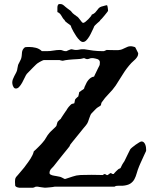

<svg xmlns="http://www.w3.org/2000/svg" viewBox="-20 -896 751 918"><path d="M52.7 -7.8Q52.7 -8.8 52.5 -11.2Q52.2 -13.7 52.2 -16.1Q52.2 -18.6 52 -20.8Q51.8 -22.9 51.8 -23.4V-30.3Q51.8 -36.1 52.7 -40.3Q53.7 -44.4 57.1 -49.8Q59.1 -51.8 66.2 -60.1Q73.2 -68.4 81.3 -77.9Q89.4 -87.4 96.2 -95.7Q103 -104 104 -106.4Q108.9 -112.8 114.7 -120.8Q120.6 -128.9 126 -137.5Q131.3 -146 135.5 -154.8Q139.6 -163.6 141.6 -172.4Q144.5 -174.3 150.6 -180.4Q156.7 -186.5 163.6 -193.1Q170.4 -199.7 176 -205.8Q181.6 -211.9 183.6 -214.4Q193.8 -225.6 200.4 -237.8Q207 -250 216.8 -261.2Q217.8 -262.7 222.9 -267.6Q228 -272.5 233.6 -277.8Q239.3 -283.2 244.1 -287.8Q249 -292.5 249.5 -293.9Q250 -294.9 250.7 -297.9Q251.5 -300.8 252.4 -304Q253.4 -307.1 254.2 -309.8Q254.9 -312.5 255.4 -313.5Q255.9 -314 257.8 -315.9Q259.8 -317.9 262 -320.3Q264.2 -322.8 266.6 -324.7Q269 -326.7 270 -327.1Q270.5 -328.6 274.4 -334.7Q278.3 -340.8 283.2 -347.9Q288.1 -355 292.2 -361.3Q296.4 -367.7 297.9 -369.1Q298.3 -370.6 300.3 -373.5Q302.2 -376.5 304.4 -379.6Q306.6 -382.8 308.8 -385.3Q311 -387.7 312 -388.7Q313 -390.6 316.7 -393.8Q320.3 -397 321.3 -397.9Q321.8 -398.4 324 -399.2Q326.2 -399.9 328.6 -400.4Q331.1 -400.9 333 -401.4Q335 -401.9 335 -401.9Q335.4 -402.8 336.2 -405.8Q336.9 -408.7 337.4 -412.1Q337.9 -415.5 338.6 -418.2Q339.4 -420.9 339.8 -421.4Q340.3 -421.9 342.3 -424.1Q344.2 -426.3 346.7 -428.5Q349.1 -430.7 351.3 -432.6Q353.5 -434.6 354.5 -435.1Q354.5 -436 355.2 -439Q356 -441.9 356.7 -445.1Q357.4 -448.2 357.9 -450.9Q358.4 -453.6 358.4 -454.6L360.4 -456.5Q361.3 -457.5 362.1 -457.8Q362.8 -458 363.8 -458.5Q363.8 -459 365.7 -460.4Q367.7 -461.9 369.9 -463.4Q372.1 -464.8 374.3 -466.3Q376.5 -467.8 377 -467.8Q380.4 -470.2 381.6 -471.9Q382.8 -473.6 383.1 -475.6Q383.3 -477.5 384 -480Q384.8 -482.4 387.2 -486.3Q389.6 -492.7 393.6 -500Q397.5 -507.3 402.8 -513.7Q408.2 -520 414.8 -524.4Q421.4 -528.8 429.7 -529.8Q430.7 -532.2 433.8 -538.8Q437 -545.4 440.7 -553Q444.3 -560.5 447.5 -567.1Q450.7 -573.7 452.1 -576.2Q456.1 -583 456.8 -587.2Q457.5 -591.3 457.5 -598.1Q457.5 -604 454.3 -607.7Q451.2 -611.3 446.3 -613.3Q441.4 -615.2 435.5 -616.2Q429.7 -617.2 424.3 -618.2H419.9Q413.1 -618.2 407.7 -615.7Q402.3 -613.3 396.5 -613.3Q394 -613.3 393.1 -613.8Q392.1 -613.8 391.6 -614.3Q390.1 -614.3 386.5 -616.2Q382.8 -618.2 382.3 -618.2Q381.3 -618.2 378.4 -617.4Q375.5 -616.7 372.6 -616Q369.6 -615.2 366.9 -614.7Q364.3 -614.3 363.8 -614.3Q360.8 -613.8 351.1 -613.3Q341.3 -612.8 330.1 -612.1Q318.8 -611.3 309.3 -610.4Q299.8 -609.4 297.9 -608.9Q296.9 -608.9 293.9 -608.4Q291 -607.9 288.1 -607.2Q285.2 -606.4 282.5 -606Q279.8 -605.5 279.3 -605.5Q276.9 -605.5 271.5 -606.9Q266.1 -608.4 264.6 -608.9H189.5Q188 -608.9 184.3 -607.2Q180.7 -605.5 176.3 -603.3Q171.9 -601.1 167.7 -598.6Q163.6 -596.2 161.6 -594.7Q159.2 -593.8 152.3 -587.4Q145.5 -581.1 137.2 -572.5Q128.9 -564 120.8 -555.7Q112.8 -547.4 108.4 -543Q104 -537.6 98.4 -525.4Q92.8 -513.2 85.9 -500.7Q79.1 -488.3 70.8 -479.7Q62.5 -471.2 52.7 -473.1Q48.8 -474.1 46.1 -477.5Q43.5 -481 41.7 -485.4Q40 -489.7 39.3 -494.1Q38.6 -498.5 38.6 -501Q38.6 -509.3 41.5 -516.8Q44.4 -524.4 48.3 -532Q52.2 -539.6 56.2 -546.9Q60.1 -554.2 62 -561.5Q62 -563 62.7 -566.4Q63.5 -569.8 64.2 -574Q64.9 -578.1 65.7 -581.3Q66.4 -584.5 66.4 -585.4Q66.9 -586.9 69.1 -591.1Q71.3 -595.2 73.7 -600.1Q76.2 -605 78.1 -609.1Q80.1 -613.3 80.6 -614.3Q83.5 -623.5 84 -631.3Q84.5 -639.2 85.2 -645.8Q85.9 -652.3 88.9 -658.2Q91.8 -664.1 99.1 -669.9Q100.6 -670.4 103.3 -670.7Q106 -670.9 109.4 -671.1Q112.8 -671.4 115.5 -671.4Q118.2 -671.4 119.6 -671.4Q134.8 -671.4 151.1 -667.5Q167.5 -663.6 180.2 -651.4H204.1Q219.7 -651.4 235.6 -654.3Q251.5 -657.2 267.1 -657.2Q273.9 -657.2 280.3 -654.3Q286.6 -651.4 293.5 -651.4H297.9Q298.3 -651.9 301.5 -653.3Q304.7 -654.8 308.8 -656.5Q313 -658.2 316.4 -659.4Q319.8 -660.6 321.3 -660.6Q321.8 -660.6 324.5 -660.2Q327.1 -659.7 330.3 -658.9Q333.5 -658.2 336.2 -657.7Q338.9 -657.2 339.8 -657.2H345.2Q352.5 -657.2 359.6 -658.9Q366.7 -660.6 374.5 -660.6H382.3Q404.3 -656.7 425.8 -654.1Q447.3 -651.4 471.7 -651.4H476.1Q476.6 -651.4 478.8 -652.3Q481 -653.3 483.4 -654.3Q485.8 -655.3 487.8 -656.2Q489.7 -657.2 490.2 -657.2Q493.7 -657.2 507.1 -656.7Q520.5 -656.2 533.2 -656.2Q540 -656.2 544.4 -656.2Q548.8 -656.2 551.3 -657.2Q557.6 -657.7 564 -660.4Q570.3 -663.1 576.9 -666.3Q583.5 -669.4 589.8 -672.1Q596.2 -674.8 602.5 -674.8H607.9Q609.9 -674.8 613 -674.1Q616.2 -673.3 619.1 -672.6Q622.1 -671.9 624.3 -671.1Q626.5 -670.4 626.5 -669.9Q627 -669.4 628.7 -666Q630.4 -662.6 632.6 -658.2Q634.8 -653.8 637 -649.4Q639.2 -645 640.6 -642.1V-638.7Q640.6 -631.8 636.7 -625.2Q632.8 -618.7 627.4 -613Q622.1 -607.4 616.5 -602.8Q610.8 -598.1 607.9 -594.7Q585 -569.8 568.1 -542.2Q551.3 -514.6 532.7 -486.3Q518.1 -465.3 499.5 -446.8Q481 -428.2 466.8 -407.2Q465.3 -406.2 463.9 -399.9Q462.4 -393.6 462.4 -392.6Q461.4 -392.6 459.7 -390.6Q458 -388.7 457.5 -388.7Q456.5 -388.2 454.6 -387Q452.6 -385.7 450.2 -384.3Q447.8 -382.8 445.6 -381.3Q443.4 -379.9 442.9 -379.4Q439.9 -377 435.5 -372.3Q431.2 -367.7 426.8 -363.3Q422.4 -358.9 418.9 -355.2Q415.5 -351.6 415 -350.6Q414.1 -349.6 411.9 -344.2Q409.7 -338.9 407.5 -332.5Q405.3 -326.2 403.3 -320.6Q401.4 -314.9 400.9 -313.5Q397.5 -304.7 390.1 -295.9Q382.8 -287.1 377 -280.3Q374 -276.4 365.5 -265.9Q356.9 -255.4 347.2 -243.4Q337.4 -231.4 328.6 -220.5Q319.8 -209.5 316.4 -205.1L312 -195.8Q311.5 -194.8 302.5 -183.8Q293.5 -172.9 281.5 -158Q269.5 -143.1 257.1 -127.4Q244.6 -111.8 236.8 -101.6Q232.9 -96.7 229.2 -93.5Q225.6 -90.3 222.9 -86.9Q220.2 -83.5 218.5 -79.1Q216.8 -74.7 216.8 -68.4Q216.8 -64.5 220.5 -62Q224.1 -59.6 229 -58.1Q233.9 -56.6 238.8 -55.9Q243.7 -55.2 246.1 -54.7Q246.6 -54.7 250 -54Q253.4 -53.2 257.6 -52.5Q261.7 -51.8 265.1 -51Q268.6 -50.3 270 -49.8Q270 -49.8 272.7 -48.6Q275.4 -47.4 278.6 -45.7Q281.7 -43.9 284.7 -42.5Q287.6 -41 288.6 -40.5H290H292.5Q310.5 -45.9 327.6 -52Q344.7 -58.1 363.8 -59.1Q366.7 -59.1 372.1 -59.3Q377.4 -59.6 384.8 -59.6Q392.1 -59.6 400.6 -59.8Q409.2 -60.1 417.5 -60.1Q434.6 -60.1 450 -59.6Q465.3 -59.1 471.7 -59.1Q472.7 -60.5 475.8 -62.3Q479 -64 481 -64Q481.9 -64 485.6 -62Q489.3 -60.1 490.2 -59.1H492.2H495.1Q495.6 -59.6 497.6 -61Q499.5 -62.5 501.7 -64.2Q503.9 -65.9 506.1 -67.1Q508.3 -68.4 508.8 -68.4Q509.8 -69.3 513.4 -66.7Q517.1 -64 518.1 -64H520.5H523.4Q524.4 -65.4 527.6 -69.1Q530.8 -72.8 534.4 -76.4Q538.1 -80.1 541.7 -83.3Q545.4 -86.4 546.9 -87.9Q549.3 -88.9 551.3 -89.8Q552.7 -90.8 554.2 -91.3Q555.7 -91.8 556.2 -92.3Q556.6 -92.8 557.9 -95.7Q559.1 -98.6 560.8 -101.8Q562.5 -105 563.7 -107.7Q564.9 -110.4 565.4 -110.8Q565.9 -111.3 567.1 -113.5Q568.4 -115.7 570.1 -118.2Q571.8 -120.6 573 -122.6Q574.2 -124.5 574.7 -125Q575.7 -127 579.8 -135.5Q584 -144 588.6 -153.6Q593.3 -163.1 597.4 -171.4Q601.6 -179.7 602.5 -181.6Q604 -184.6 611.6 -190.9Q619.1 -197.3 627.9 -203.6Q636.7 -210 645 -214.8Q653.3 -219.7 656.7 -219.7Q663.6 -219.7 668 -215.1Q672.4 -210.4 674.8 -204.1Q677.2 -197.8 678 -190.9Q678.7 -184.1 678.7 -179.7Q678.7 -178.7 678.7 -176Q678.7 -173.3 677.7 -172.4Q675.8 -168.5 671.1 -158.4Q666.5 -148.4 661.4 -137.2Q656.2 -126 651.6 -115.7Q647 -105.5 645.5 -101.6Q638.2 -84 633.8 -67.9Q629.4 -51.8 622.6 -39.1Q615.7 -26.4 603 -18.1Q590.3 -9.8 565.4 -7.8H557.1H545.4Q540.5 -7.8 536.6 -7.3Q532.7 -6.8 527.3 -3.4H241.2Q238.3 -2.4 231.4 -1.7Q224.6 -1 217.3 -0.2Q210 0.5 203.4 1Q196.8 1.5 194.8 1.5Q193.4 1.5 188.2 0.7Q183.1 0 177.5 -0.7Q171.9 -1.5 167.2 -2.2Q162.6 -2.9 161.6 -3.4H155.8H150.9Q149.9 -2.4 144.3 -0.5Q138.7 1.5 138.2 1.5H104H71.3Q68.8 1.5 62 -0.7Q55.2 -2.9 52.7 -7.8ZM289.1 -799.8Q283.7 -804.2 280.3 -809.6Q276.9 -814.9 273.7 -820.6Q270.5 -826.2 266.1 -830.8Q261.7 -835.4 254.4 -838.4V-859.9Q254.4 -863.8 255.1 -867.4Q255.9 -871.1 260.7 -876.5H272.5Q276.9 -875.5 279.8 -873.8Q282.7 -872.1 285.6 -869.6Q288.6 -867.2 292 -864Q295.4 -860.8 300.8 -856.9L318.4 -843.8Q322.8 -837.4 327.1 -833.3Q331.5 -829.1 335.4 -826.4Q339.4 -823.7 342 -822Q344.7 -820.3 345.7 -818.8Q350.6 -816.4 355 -811.3Q359.4 -806.2 363.5 -800.5Q367.7 -794.9 371.1 -790.8Q374.5 -786.6 377.9 -786.6Q381.8 -786.6 388.7 -792Q395.5 -797.4 402.1 -804Q408.7 -810.5 413.6 -816.9Q418.5 -823.2 418.5 -825.7Q430.2 -830.6 435.3 -836.2Q440.4 -841.8 444.1 -846.9Q447.8 -852.1 452.1 -856.9Q456.5 -861.8 466.8 -865.2Q468.3 -865.2 471.4 -866.2Q474.6 -867.2 478.3 -868.2Q481.9 -869.1 485.4 -870.1Q488.8 -871.1 491.2 -871.1Q492.7 -870.6 493.7 -866.7Q494.6 -862.8 495.4 -857.9Q496.1 -853 496.3 -849.1Q496.6 -845.2 496.6 -844.7Q496.6 -843.3 491.5 -836.7Q486.3 -830.1 480 -822.3Q473.6 -814.5 467.5 -807.6Q461.4 -800.8 459.5 -799.8Q459.5 -797.4 454.8 -793.5Q450.2 -789.6 444.6 -784.7Q439 -779.8 433.8 -774.4Q428.7 -769 427.7 -763.2Q423.8 -755.9 418.7 -744.4Q413.6 -732.9 407 -721.9Q400.4 -710.9 392.8 -703.1Q385.3 -695.3 376.5 -695.3Q369.1 -695.3 360.6 -703.6Q352.1 -711.9 344.5 -723.1Q336.9 -734.4 330.8 -745.6Q324.7 -756.8 321.8 -763.2L318.4 -773.4Q316.9 -775.4 312 -778.8Q307.1 -782.2 302 -785.9Q296.9 -789.6 293 -793.2Q289.1 -796.9 289.1 -799.8Z"/></svg>

Font: IM FELL English SC
Style: Regular
Weight: 400
Designer: Igino Marini
Foundry: Igino Marini
Version: 3.00